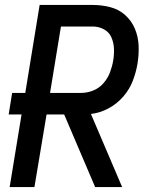

<svg xmlns="http://www.w3.org/2000/svg" viewBox="-20 -755 616 775"><path d="M19 0H119L168 -293H239L364 0H473L347 -295Q383 -299 417 -317Q451 -335 476.5 -364Q502 -393 515.5 -427.5Q529 -462 535 -498Q541 -534 539.5 -570.5Q538 -607 524.5 -639Q511 -671 485.5 -694Q460 -717 425.5 -726Q391 -735 354 -735H140L82 -380H29L15 -293H67ZM182 -380 226 -648H354Q378 -648 399 -637Q420 -626 429.5 -604.5Q439 -583 440 -559Q441 -535 437 -511Q433 -487 424 -463Q415 -439 397.5 -419Q380 -399 356 -389.5Q332 -380 308 -380Z"/></svg>

Font: Iosevka Sparkle Medium
Style: Italic
Weight: 500
Italic angle: -9°
Designer: Belleve Invis
Foundry: Belleve Invis
Version: Version 4.5.0; ttfautohint (v1.8.3)